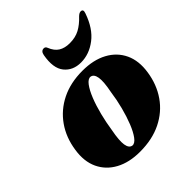

<svg xmlns="http://www.w3.org/2000/svg" viewBox="-194 -816 955 955"><g transform="rotate(-45 284.0 -338.5)"><path d="M324.5 -475.5Q402 -475.5 456 -446.2Q510 -417 534.8 -364.2Q559.5 -311.5 548.5 -240Q537.5 -165.5 498 -108.5Q458.5 -51.5 393.8 -19.5Q329 12.5 242.5 12.5Q167 12.5 113.5 -16.5Q60 -45.5 35.2 -98.2Q10.5 -151 21.5 -222Q32.5 -298 72.5 -355Q112.5 -412 176.5 -443.8Q240.5 -475.5 324.5 -475.5ZM237.5 -36.5Q254 -35 271 -57.8Q288 -80.5 303.5 -119.2Q319 -158 331.2 -205.2Q343.5 -252.5 350 -300.5Q362.5 -362.5 357.5 -392.8Q352.5 -423 332 -426Q315.5 -427.5 298.5 -405Q281.5 -382.5 266 -343.8Q250.5 -305 238.5 -257.5Q226.5 -210 219.5 -162.5Q207.5 -100.5 212.2 -70Q217 -39.5 237.5 -36.5ZM377.5 -616.5Q417 -616.5 446.5 -632.2Q476 -648 504.5 -678.5Q517 -690.5 527 -690.5Q546 -690.5 537 -666.5Q509.5 -587 458.2 -548Q407 -509 349 -509Q292.5 -509 261 -548Q229.5 -587 244 -666.5Q248.5 -690.5 267.5 -690.5Q278.5 -690.5 283 -678.5Q296 -645.5 319.2 -631Q342.5 -616.5 377.5 -616.5Z"/></g></svg>

Font: Fraunces 72pt S000 Black
Style: Italic
Weight: 900
Italic angle: -16°
Version: Version 1.000; ttfautohint (v1.8.3)